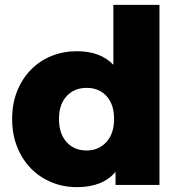

<svg xmlns="http://www.w3.org/2000/svg" viewBox="-20 -762 738 791"><path d="M637 -742V0H456V-54Q403 9 297 9Q241 9 192.5 -11Q144 -31 108 -67.5Q72 -104 51 -156Q30 -208 30 -272Q30 -336 51 -387.5Q72 -439 108 -475.5Q144 -512 192.5 -531.5Q241 -551 297 -551Q394 -551 447 -495V-742ZM450 -272Q450 -332 419 -366Q388 -400 337 -400Q286 -400 254.5 -366Q223 -332 223 -272Q223 -211 254.5 -176.5Q286 -142 337 -142Q386 -142 418 -176.5Q450 -211 450 -272Z"/></svg>

Font: CMG Sans ExtraBold
Style: Regular
Weight: 800
Designer: Julieta Ulanovsky
Foundry: Julieta Ulanovsky
Version: Version 7.200